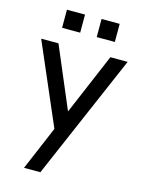

<svg xmlns="http://www.w3.org/2000/svg" viewBox="-135 -795 816 1085"><g transform="rotate(15 273.0 -253.0)"><path d="M115.2 210 224.1 -46.9 20 -520H121.1L272.9 -162.1L424.8 -520H525.9L210.9 210ZM320.8 -715.8H426.8V-609.9H320.8ZM118.2 -715.8H224.1V-609.9H118.2Z"/></g></svg>

Font: Aldrich [RUS by Daymarius]
Style: Regular
Weight: 400
Designer: Matthew Desmond
Foundry: Matthew Desmond
Version: Version 1.002 August 24, 2018